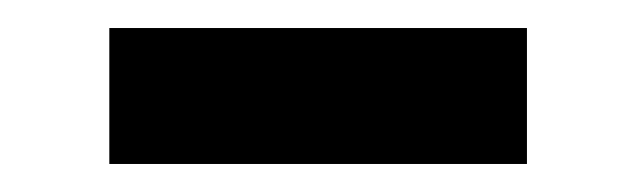

<svg xmlns="http://www.w3.org/2000/svg" viewBox="-20 -323 454 137"><path d="M356 -206H58V-303H356Z"/></svg>

Font: Exo 2.0
Style: Bold
Weight: 700
Designer: Natanael Gama
Version: Version 1.001;PS 001.001;hotconv 1.0.70;makeotf.lib2.5.58329